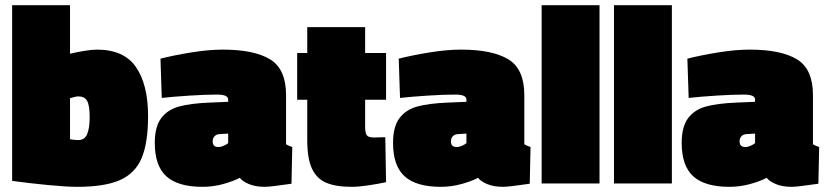

<svg xmlns="http://www.w3.org/2000/svg" viewBox="-20 -710 3205 743"><path d="M27 -10V-690H251V-502Q275 -508 305.5 -513Q336 -518 355 -518Q460 -518 506.5 -450Q553 -382 553 -261Q553 -157 528 -98Q503 -39 444 -13Q385 13 279 13Q238 13 165 6Q92 -1 27 -10ZM327 -256Q327 -303 317 -320Q307 -337 283 -337Q274 -337 251 -330V-171Q269 -168 283 -168Q308 -168 317.5 -191.5Q327 -215 327 -256Z M579 -157Q579 -220 604 -253Q629 -286 673.5 -298Q718 -310 791 -313L863 -316V-325Q863 -344 820 -344Q775 -344 713 -340Q651 -336 606 -331L601 -483Q652 -496 719.5 -507Q787 -518 842 -518Q963 -518 1025 -480.5Q1087 -443 1087 -342V-152Q1091 -149 1098 -146Q1105 -143 1111 -141L1108 1Q1026 13 1005 13Q968 13 942.5 2Q917 -9 908 -22Q884 -9 844.5 2Q805 13 764 13Q669 13 624 -27.5Q579 -68 579 -157ZM863 -156V-193L829 -191Q817 -190 810 -182.5Q803 -175 803 -163Q803 -141 825 -141Q835 -141 846 -146Q857 -151 863 -156Z M1169 -168V-324H1130V-505H1169V-605H1393V-505H1474V-324H1393V-220Q1393 -195 1399.5 -186.5Q1406 -178 1426 -178L1471 -179L1474 -5Q1442 2 1404 7.5Q1366 13 1342 13Q1279 13 1242 -3Q1205 -19 1187 -58Q1169 -97 1169 -168Z M1501 -157Q1501 -220 1526 -253Q1551 -286 1595.5 -298Q1640 -310 1713 -313L1785 -316V-325Q1785 -344 1742 -344Q1697 -344 1635 -340Q1573 -336 1528 -331L1523 -483Q1574 -496 1641.5 -507Q1709 -518 1764 -518Q1885 -518 1947 -480.5Q2009 -443 2009 -342V-152Q2013 -149 2020 -146Q2027 -143 2033 -141L2030 1Q1948 13 1927 13Q1890 13 1864.5 2Q1839 -9 1830 -22Q1806 -9 1766.5 2Q1727 13 1686 13Q1591 13 1546 -27.5Q1501 -68 1501 -157ZM1785 -156V-193L1751 -191Q1739 -190 1732 -182.5Q1725 -175 1725 -163Q1725 -141 1747 -141Q1757 -141 1768 -146Q1779 -151 1785 -156Z M2076 -690H2300V0H2076Z M2356 -690H2580V0H2356Z M2618 -157Q2618 -220 2643 -253Q2668 -286 2712.5 -298Q2757 -310 2830 -313L2902 -316V-325Q2902 -344 2859 -344Q2814 -344 2752 -340Q2690 -336 2645 -331L2640 -483Q2691 -496 2758.5 -507Q2826 -518 2881 -518Q3002 -518 3064 -480.5Q3126 -443 3126 -342V-152Q3130 -149 3137 -146Q3144 -143 3150 -141L3147 1Q3065 13 3044 13Q3007 13 2981.5 2Q2956 -9 2947 -22Q2923 -9 2883.5 2Q2844 13 2803 13Q2708 13 2663 -27.5Q2618 -68 2618 -157ZM2902 -156V-193L2868 -191Q2856 -190 2849 -182.5Q2842 -175 2842 -163Q2842 -141 2864 -141Q2874 -141 2885 -146Q2896 -151 2902 -156Z"/></svg>

Font: Cairo Black
Style: Regular
Weight: 900
Designer: Mohamed Gaber, Accademia di Belle Arti di Urbino and others
Foundry: Kief Type Foundry, Accademia di Belle Arti di Urbino and others
Version: Version 3.011